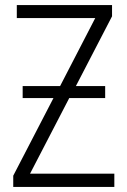

<svg xmlns="http://www.w3.org/2000/svg" viewBox="-20 -734 499 754"><path d="M69 -396H216L354 -663H46V-714H420V-670L278 -396H393V-349H252L98 -52H429V0H32V-44L190 -349H69Z"/></svg>

Font: Noto Sans UI SemiCondensed Light
Style: Regular
Weight: 300
Width: 4
Designer: Monotype Design Team
Foundry: Monotype Imaging Inc.
Version: Version 1.901